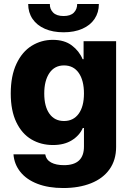

<svg xmlns="http://www.w3.org/2000/svg" viewBox="-20 -738 658 968"><path d="M47.9 40H208Q212.9 67.9 237.8 81.3Q262.7 94.7 302.7 94.7Q403.3 94.7 403.3 1V-92.8H397.5Q380.9 -54.7 342.3 -30.8Q303.7 -6.8 247.1 -6.8Q186.5 -6.8 138.4 -35.2Q90.3 -63.5 62.3 -121.8Q34.2 -180.2 34.2 -266.6Q34.2 -355.5 63 -416.5Q91.8 -477.5 140.1 -507.3Q188.5 -537.1 246.1 -537.1Q304.7 -537.1 342 -509Q379.4 -481 396.5 -439.5H401.4V-530.3H565.4V2.9Q565.4 68.8 532.2 115.5Q499 162.1 438.7 186Q378.4 210 298.8 210Q224.1 210 168.9 188.7Q113.8 167.5 82.8 128.9Q51.8 90.3 47.9 40ZM403.3 -266.6Q403.3 -332.5 377 -370.4Q350.6 -408.2 302.7 -408.2Q255.4 -408.2 229.2 -369.9Q203.1 -331.5 203.1 -266.6Q203.1 -201.2 229.2 -164.6Q255.4 -127.9 302.7 -127.9Q350.1 -127.9 376.7 -164.6Q403.3 -201.2 403.3 -266.6ZM300.8 -575.2Q246.6 -575.2 206.3 -592.8Q166 -610.4 144 -642.8Q122.1 -675.3 122.1 -717.8H231.4Q230.5 -692.4 247.8 -674.8Q265.1 -657.2 300.8 -657.2Q335.4 -657.2 352.3 -674.3Q369.1 -691.4 369.1 -717.8H478.5Q478.5 -675.3 456.8 -642.8Q435.1 -610.4 394.8 -592.8Q354.5 -575.2 300.8 -575.2Z"/></svg>

Font: Pretendard ExtraBold
Style: Regular
Weight: 800
Designer: Base glyphs from Inter by Rasmus Andersson; Hangeul glyphs from Noto Sans CJK(Source Han Sans) by Jang Soo-young and Kan
Foundry: Kil Hyung-jin
Version: Version 1.309